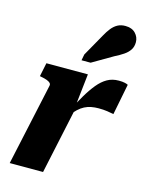

<svg xmlns="http://www.w3.org/2000/svg" viewBox="-123 -904 750 979"><g transform="rotate(15 252.0 -414.0)"><path d="M26 0H202L281 -369L275 -370L294 -540H75L60 -468L69 -466Q86 -463 98 -458.5Q110 -454 116 -448Q122 -442 120 -433ZM504 -541Q500 -544 487.5 -547Q475 -550 455 -550Q421 -550 394.5 -535Q368 -520 344.5 -491.5Q321 -463 297.5 -423Q274 -383 248 -332L255 -313Q271 -334 286.5 -348.5Q302 -363 318.5 -371.5Q335 -380 353.5 -383.5Q372 -387 392 -387Q418 -387 438 -384Q458 -381 472 -378ZM316 -750Q329 -774 343 -791.5Q357 -809 374.5 -818.5Q392 -828 415 -828Q450 -828 469 -808Q488 -788 488 -761Q488 -738 477 -721Q466 -704 446 -690.5Q426 -677 400 -664L292 -601H244L250 -633Z"/></g></svg>

Font: Roboto Serif 20pt
Style: Bold Italic
Weight: 700
Italic angle: -10°
Version: Version 1.007